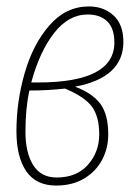

<svg xmlns="http://www.w3.org/2000/svg" viewBox="-20 -566 417 596"><path d="M31 -159Q31 -251 57 -340.5Q83 -430 134 -488Q185 -546 256 -546Q302 -546 332.5 -518Q363 -490 363 -436Q363 -325 213 -297Q268 -276 292 -243Q316 -210 316 -149Q316 -106 297 -70Q278 -34 241.5 -12Q205 10 154 10Q92 10 61.5 -34.5Q31 -79 31 -159ZM98 -310Q335 -310 335 -434Q335 -478 313 -499.5Q291 -521 252 -521Q193 -521 148 -463.5Q103 -406 77 -310ZM288 -149Q288 -203 266 -234Q244 -265 182 -291Q127 -285 71 -285Q59 -228 59 -157Q59 -92 83 -53.5Q107 -15 156 -15Q218 -15 253 -54.5Q288 -94 288 -149Z"/></svg>

Font: Noto Serif CondThin
Style: Italic
Weight: 250
Width: 3
Italic angle: -12°
Designer: Monotype Design Team
Foundry: Monotype Imaging Inc.
Version: Version 1.001